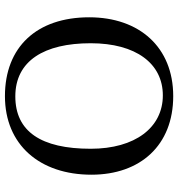

<svg xmlns="http://www.w3.org/2000/svg" viewBox="8 -717 721 777"><g transform="rotate(90 368.5 -328.5)"><path d="M369 12C566 12 687 -129 687 -338C687 -536 568 -669 369 -669C171 -669 50 -532 50 -329C50 -117 170 12 369 12ZM370 -30C226 -30 155 -147 155 -335C155 -518 237 -627 366 -627C496 -627 582 -515 582 -335C582 -134 512 -30 370 -30Z"/></g></svg>

Font: STIX Two Text
Style: Regular
Weight: 400
Designer: Ross Mills, John Hudson & Paul Hanslow, Tiro Typeworks Ltd; with prior portions MicroPress Inc., and Coen Hoffman.
Foundry: Tiro Typeworks Ltd
Version: Version 2.13 b171